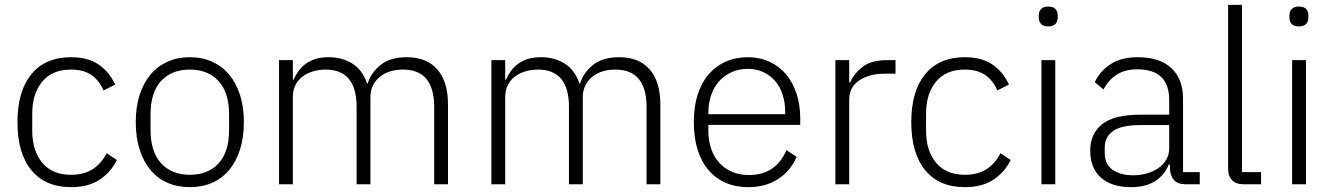

<svg xmlns="http://www.w3.org/2000/svg" viewBox="-20 -760 5500 792"><path d="M273 12Q167 12 109.5 -58Q52 -128 52 -256Q52 -384 109.5 -454Q167 -524 273 -524Q344 -524 388 -493Q432 -462 455 -411L407 -387Q389 -429 356.5 -451Q324 -473 273 -473Q195 -473 154 -423Q113 -373 113 -292V-220Q113 -139 154 -89Q195 -39 273 -39Q326 -39 362 -62Q398 -85 420 -128L462 -100Q437 -49 390.5 -18.5Q344 12 273 12Z M763 12Q712 12 671 -6Q630 -24 601 -58.5Q572 -93 556 -143Q540 -193 540 -256Q540 -319 556 -368.5Q572 -418 601 -452.5Q630 -487 671 -505.5Q712 -524 763 -524Q814 -524 855 -505.5Q896 -487 925 -452.5Q954 -418 970 -368.5Q986 -319 986 -256Q986 -193 970 -143Q954 -93 925 -58.5Q896 -24 855 -6Q814 12 763 12ZM763 -39Q838 -39 881.5 -86Q925 -133 925 -224V-288Q925 -378 881.5 -425.5Q838 -473 763 -473Q688 -473 644.5 -426Q601 -379 601 -288V-224Q601 -134 644.5 -86.5Q688 -39 763 -39Z M1131 0V-512H1188V-431H1191Q1199 -450 1211 -466.5Q1223 -483 1240 -496Q1257 -509 1280.5 -516.5Q1304 -524 1336 -524Q1391 -524 1433 -498Q1475 -472 1494 -416H1497Q1511 -461 1550.5 -492.5Q1590 -524 1658 -524Q1740 -524 1784 -473.5Q1828 -423 1828 -329V0H1771V-319Q1771 -473 1642 -473Q1615 -473 1591 -466Q1567 -459 1548.5 -444.5Q1530 -430 1519 -408.5Q1508 -387 1508 -359V0H1451V-319Q1451 -473 1323 -473Q1297 -473 1272.5 -466Q1248 -459 1229 -445Q1210 -431 1199 -409.5Q1188 -388 1188 -360V0Z M2007 0V-512H2064V-431H2067Q2075 -450 2087 -466.5Q2099 -483 2116 -496Q2133 -509 2156.5 -516.5Q2180 -524 2212 -524Q2267 -524 2309 -498Q2351 -472 2370 -416H2373Q2387 -461 2426.5 -492.5Q2466 -524 2534 -524Q2616 -524 2660 -473.5Q2704 -423 2704 -329V0H2647V-319Q2647 -473 2518 -473Q2491 -473 2467 -466Q2443 -459 2424.5 -444.5Q2406 -430 2395 -408.5Q2384 -387 2384 -359V0H2327V-319Q2327 -473 2199 -473Q2173 -473 2148.5 -466Q2124 -459 2105 -445Q2086 -431 2075 -409.5Q2064 -388 2064 -360V0Z M3066 12Q3015 12 2973.5 -6Q2932 -24 2902.5 -58.5Q2873 -93 2857.5 -143Q2842 -193 2842 -256Q2842 -319 2857.5 -368.5Q2873 -418 2902.5 -452.5Q2932 -487 2973 -505.5Q3014 -524 3065 -524Q3114 -524 3154 -505.5Q3194 -487 3222 -454Q3250 -421 3265.5 -374.5Q3281 -328 3281 -272V-245H2902V-220Q2902 -180 2913.5 -146.5Q2925 -113 2946.5 -89Q2968 -65 2999 -51.5Q3030 -38 3069 -38Q3181 -38 3224 -141L3266 -113Q3242 -56 3190.5 -22Q3139 12 3066 12ZM3065 -476Q3028 -476 2998 -462.5Q2968 -449 2946.5 -425Q2925 -401 2913.5 -367.5Q2902 -334 2902 -294V-289H3219V-297Q3219 -337 3208 -370.5Q3197 -404 3176.5 -427Q3156 -450 3127.5 -463Q3099 -476 3065 -476Z M3426 0V-512H3483V-420H3487Q3502 -456 3538 -484Q3574 -512 3640 -512H3674V-456H3629Q3565 -456 3524 -428Q3483 -400 3483 -350V0Z M3960 12Q3854 12 3796.5 -58Q3739 -128 3739 -256Q3739 -384 3796.5 -454Q3854 -524 3960 -524Q4031 -524 4075 -493Q4119 -462 4142 -411L4094 -387Q4076 -429 4043.5 -451Q4011 -473 3960 -473Q3882 -473 3841 -423Q3800 -373 3800 -292V-220Q3800 -139 3841 -89Q3882 -39 3960 -39Q4013 -39 4049 -62Q4085 -85 4107 -128L4149 -100Q4124 -49 4077.5 -18.5Q4031 12 3960 12Z M4304 -651Q4284 -651 4274.5 -661Q4265 -671 4265 -687V-697Q4265 -713 4274.5 -723Q4284 -733 4304 -733Q4324 -733 4333.5 -723Q4343 -713 4343 -697V-687Q4343 -671 4333.5 -661Q4324 -651 4304 -651ZM4276 -512H4333V0H4276Z M4871 0Q4838 0 4823 -17Q4808 -34 4806 -63V-81H4801Q4784 -38 4745 -13Q4706 12 4646 12Q4565 12 4521 -27.5Q4477 -67 4477 -139Q4477 -207 4525.5 -247Q4574 -287 4685 -287H4803V-347Q4803 -474 4672 -474Q4621 -474 4587 -452.5Q4553 -431 4532 -391L4496 -421Q4517 -466 4560.5 -495Q4604 -524 4674 -524Q4764 -524 4812 -479Q4860 -434 4860 -353V-50H4929V0ZM4654 -37Q4685 -37 4712 -45Q4739 -53 4759.5 -67.5Q4780 -82 4791.5 -102.5Q4803 -123 4803 -149V-244H4683Q4606 -244 4571.5 -219.5Q4537 -195 4537 -152V-128Q4537 -83 4569 -60Q4601 -37 4654 -37Z M5109 0Q5078 0 5062 -17Q5046 -34 5046 -62V-740H5103V-50H5182V0Z M5338 -651Q5318 -651 5308.5 -661Q5299 -671 5299 -687V-697Q5299 -713 5308.5 -723Q5318 -733 5338 -733Q5358 -733 5367.5 -723Q5377 -713 5377 -697V-687Q5377 -671 5367.5 -661Q5358 -651 5338 -651ZM5310 -512H5367V0H5310Z"/></svg>

Font: IBM Plex Thai Light
Style: Regular
Weight: 300
Designer: Mike Abbink, Paul van der Laan, Pieter van Rosmalen, Ben Mitchell, Mark Frömberg
Foundry: Bold Monday
Version: Version 1.0